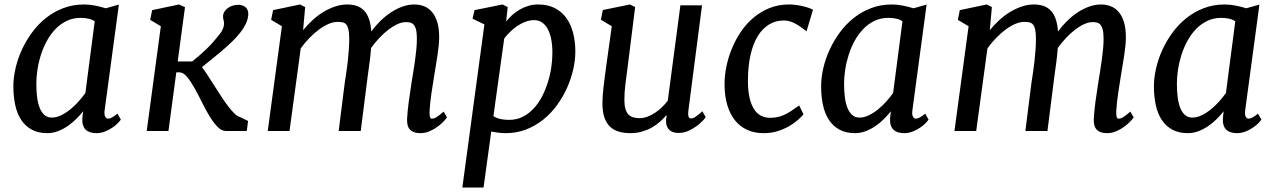

<svg xmlns="http://www.w3.org/2000/svg" viewBox="-20 -588 5734 862"><path d="M192.4 9.8Q151.4 9.8 122.3 -6.1Q93.3 -22 75 -50Q56.6 -78.1 48.3 -116.7Q40 -155.3 40 -201.2Q40 -238.8 49.6 -280.8Q59.1 -322.8 77.6 -363.5Q96.2 -404.3 123.3 -441.4Q150.4 -478.5 185.5 -506.6Q220.7 -534.7 263.9 -551.3Q307.1 -567.9 357.4 -567.9Q381.8 -567.9 408 -562.7Q434.1 -557.6 454.6 -550.8L513.7 -567.4L449.7 -92.3Q447.3 -72.3 452.6 -63.7Q458 -55.2 464.4 -55.2Q471.2 -55.2 480.7 -59.6Q490.2 -64 507.3 -77.6L522.5 -51.3Q520 -46.9 510.5 -36.6Q501 -26.4 486.3 -16.1Q471.7 -5.9 452.6 2Q433.6 9.8 412.6 9.8Q397.9 9.8 385.7 6.1Q373.5 2.4 365.2 -5.4Q356.9 -13.2 352.8 -25.9Q348.6 -38.6 349.6 -56.2L353 -88.4Q338.9 -70.3 321 -52.7Q303.2 -35.2 282.7 -21.2Q262.2 -7.3 239.3 1.2Q216.3 9.8 192.4 9.8ZM212.4 -60.1Q233.4 -60.1 255.1 -70.8Q276.9 -81.5 296.9 -97.9Q316.9 -114.3 334 -133.8Q351.1 -153.3 363.3 -170.4L405.3 -492.7Q392.1 -501 376.2 -504.4Q360.4 -507.8 342.3 -507.8Q307.6 -507.8 279.3 -494.1Q251 -480.5 229 -457.5Q207 -434.6 190.7 -404.8Q174.3 -375 163.8 -342Q153.3 -309.1 148.2 -275.6Q143.1 -242.2 143.1 -212.4Q143.1 -176.8 147 -148.7Q150.9 -120.6 159.4 -100.8Q168 -81.1 180.9 -70.6Q193.8 -60.1 212.4 -60.1Z M702.1 -470.2 654.3 -499 663.1 -542.5 783.7 -567.9 810.5 -555.7 777.8 -312H842.8Q860.8 -326.7 876.7 -340.3Q892.6 -354 908 -368.9Q923.3 -383.8 938.5 -401.1Q953.6 -418.5 970.2 -439.9Q974.6 -444.8 980.2 -457.8Q985.8 -470.7 985.8 -483.9Q985.8 -491.7 983.6 -497.8Q981.4 -503.9 981.4 -513.7Q981.4 -525.9 987.5 -535.6Q993.7 -545.4 1003.2 -552.2Q1012.7 -559.1 1024.7 -562.7Q1036.6 -566.4 1048.8 -566.4Q1057.6 -566.4 1065.9 -564.2Q1074.2 -562 1080.6 -557.1Q1086.9 -552.2 1090.8 -544.7Q1094.7 -537.1 1094.7 -526.4Q1094.7 -505.9 1085.2 -484.9Q1075.7 -463.9 1059.8 -443.1Q1043.9 -422.4 1022.9 -402.1Q1002 -381.8 979 -362.1Q956.1 -342.3 932.1 -323.2Q908.2 -304.2 886.7 -286.6Q898.4 -271.5 912.6 -249.5Q926.8 -227.5 942.1 -203.6Q957.5 -179.7 973.1 -155.5Q988.8 -131.3 1003.7 -111.6Q1018.6 -91.8 1032.5 -78.4Q1046.4 -64.9 1057.6 -62.5L1093.8 -44.9L1087.9 0H994.1Q974.1 0 955.6 -19.5Q937 -39.1 919.4 -68.4Q901.9 -97.7 885.3 -131.6Q868.7 -165.5 852.1 -194.8Q835.4 -224.1 819.1 -243.7Q802.7 -263.2 785.6 -263.2H771.5L736.3 0H638.7Z M1245.6 -470.2 1197.3 -499 1206.1 -542.5 1326.7 -567.9 1350.1 -556.2 1340.8 -452.6Q1360.4 -476.6 1383.5 -497.8Q1406.7 -519 1432.1 -534.4Q1457.5 -549.8 1484.6 -558.8Q1511.7 -567.9 1539.1 -567.9Q1562.5 -567.9 1581.3 -561.5Q1600.1 -555.2 1614 -541Q1627.9 -526.9 1636.2 -503.7Q1644.5 -480.5 1647 -446.8Q1665.5 -472.2 1688 -494.1Q1710.4 -516.1 1735.4 -532.5Q1760.3 -548.8 1786.6 -558.3Q1813 -567.9 1840.3 -567.9Q1864.3 -567.9 1884.8 -559.6Q1905.3 -551.3 1920.2 -533.4Q1935.1 -515.6 1943.4 -487.8Q1951.7 -460 1951.7 -420.4Q1951.7 -402.8 1949.5 -381.6Q1947.3 -360.4 1943.8 -337.6Q1940.4 -314.9 1936.5 -291.7Q1932.6 -268.6 1929.2 -247.1Q1922.9 -208.5 1917 -169.2Q1911.1 -129.9 1908.7 -91.8Q1907.7 -74.2 1909.9 -64.7Q1912.1 -55.2 1918.9 -55.2Q1922.9 -55.2 1927.5 -56.4Q1932.1 -57.6 1938.2 -61Q1944.3 -64.5 1952.4 -70.8Q1960.4 -77.1 1971.7 -86.9L1986.8 -61Q1983.4 -55.7 1972.7 -43.9Q1961.9 -32.2 1946 -20.3Q1930.2 -8.3 1909.9 0.7Q1889.6 9.8 1867.2 9.8Q1836.4 9.8 1821.3 -5.4Q1806.2 -20.5 1807.6 -54.2Q1809.6 -90.3 1815.4 -133.3Q1821.3 -176.3 1828.1 -219.7Q1831.5 -240.2 1835.4 -264.6Q1839.4 -289.1 1843 -314.7Q1846.7 -340.3 1849.1 -365.7Q1851.6 -391.1 1851.6 -414.1Q1851.6 -440.4 1847.7 -455.3Q1843.8 -470.2 1836.9 -477.5Q1830.1 -484.9 1821 -486.8Q1812 -488.8 1802.2 -488.8Q1784.7 -488.8 1764.6 -479.7Q1744.6 -470.7 1724.1 -455.1Q1703.6 -439.5 1683.6 -418.2Q1663.6 -397 1646 -372.6Q1643.6 -341.8 1639.4 -308.8Q1635.3 -275.9 1630.9 -246.6L1599.6 0H1500.5L1527.8 -216.3Q1531.2 -237.8 1534.9 -262.9Q1538.6 -288.1 1541.5 -314Q1544.4 -339.8 1546.1 -365.7Q1547.9 -391.6 1547.9 -414.6Q1547.9 -440.9 1544.4 -455.8Q1541 -470.7 1534.4 -478.3Q1527.8 -485.8 1517.8 -487.8Q1507.8 -489.7 1495.1 -489.7Q1476.6 -489.7 1455.3 -480.7Q1434.1 -471.7 1412.4 -455.6Q1390.6 -439.5 1369.4 -417.7Q1348.1 -396 1330.1 -370.6L1279.8 0H1182.1Z M2150.9 253.9H2055.7L2154.8 -478.5L2101.6 -503.9L2110.4 -542.5L2236.3 -567.9L2259.3 -556.2L2252.4 -491.7Q2264.2 -506.3 2279.1 -520Q2293.9 -533.7 2312.3 -544.4Q2330.6 -555.2 2351.6 -561.5Q2372.6 -567.9 2396.5 -567.9Q2439 -567.9 2470.2 -552Q2501.5 -536.1 2522 -508.1Q2542.5 -480 2552.7 -441.2Q2563 -402.3 2563 -356.4Q2563 -318.4 2553.5 -276.4Q2543.9 -234.4 2525.9 -193.8Q2507.8 -153.3 2481 -116.2Q2454.1 -79.1 2419.4 -51.3Q2384.8 -23.4 2342.3 -6.8Q2299.8 9.8 2250.5 9.8Q2234.9 9.8 2218.3 7.8Q2201.7 5.9 2185.5 2.4ZM2195.3 -66.9Q2209.5 -57.1 2227.3 -53.5Q2245.1 -49.8 2265.6 -49.8Q2299.3 -49.8 2326.9 -63.7Q2354.5 -77.6 2376.2 -101.1Q2397.9 -124.5 2413.6 -155Q2429.2 -185.5 2439.7 -219Q2450.2 -252.4 2455.1 -286.1Q2460 -319.8 2460 -350.1Q2460 -420.9 2438.2 -459.2Q2416.5 -497.6 2378.4 -497.6Q2357.9 -497.6 2338.1 -490Q2318.4 -482.4 2301 -470.5Q2283.7 -458.5 2269 -443.8Q2254.4 -429.2 2243.7 -415Z M2684.6 -124Q2684.6 -140.1 2686 -160.2Q2687.5 -180.2 2690.2 -202.1Q2692.9 -224.1 2695.8 -246.8Q2698.7 -269.5 2701.7 -291.5L2726.6 -470.2L2677.7 -499.5L2686.5 -543L2808.1 -567.9L2831.5 -556.2L2797.9 -287.6Q2794.9 -265.6 2792.5 -246.3Q2790 -227.1 2787.8 -209.5Q2785.6 -191.9 2784.4 -174.8Q2783.2 -157.7 2783.2 -139.6Q2783.2 -114.7 2788.1 -98.6Q2793 -82.5 2802 -73.5Q2811 -64.5 2823.7 -61Q2836.4 -57.6 2852.1 -57.6Q2869.1 -57.6 2886.7 -64.2Q2904.3 -70.8 2920.7 -81.5Q2937 -92.3 2951.7 -106.4Q2966.3 -120.6 2978 -135.7L3034.7 -564H3131.8L3070.8 -93.3Q3065.9 -56.2 3081.5 -56.2Q3085.4 -56.2 3089.8 -57.4Q3094.2 -58.6 3100.3 -62.3Q3106.4 -65.9 3114.5 -72.3Q3122.6 -78.6 3133.3 -88.4L3148.4 -62Q3145 -56.6 3134 -44.9Q3123 -33.2 3106.7 -21.2Q3090.3 -9.3 3069.8 -0.2Q3049.3 8.8 3026.9 8.8Q2993.2 8.8 2979.2 -11.7Q2965.3 -32.2 2972.7 -66.9L2972.2 -71.3Q2959 -55.7 2942.4 -41Q2925.8 -26.4 2905.8 -15.1Q2885.7 -3.9 2861.8 2.9Q2837.9 9.8 2810.1 9.8Q2782.2 9.8 2759 3.2Q2735.8 -3.4 2719.2 -19Q2702.6 -34.7 2693.6 -60.3Q2684.6 -85.9 2684.6 -124Z M3408.2 9.8Q3366.7 9.8 3334.2 -5.1Q3301.8 -20 3279.3 -48.3Q3256.8 -76.7 3244.9 -117.4Q3232.9 -158.2 3232.9 -210.4Q3232.9 -248 3241.2 -289.1Q3249.5 -330.1 3265.9 -369.9Q3282.2 -409.7 3306.4 -445.6Q3330.6 -481.4 3362.8 -508.5Q3395 -535.6 3434.8 -551.8Q3474.6 -567.9 3522 -567.9Q3535.2 -567.9 3549.8 -566.2Q3564.5 -564.5 3578.6 -561.5Q3592.8 -558.6 3606.2 -554.2Q3619.6 -549.8 3629.9 -544.4L3601.1 -447.3Q3598.6 -449.7 3595.5 -451.7Q3592.3 -453.6 3589.8 -455.6Q3568.8 -472.7 3545.7 -484.4Q3522.5 -496.1 3499 -496.1Q3462.9 -496.1 3433.1 -478.3Q3403.3 -460.4 3382.1 -426Q3360.8 -391.6 3349.4 -340.8Q3337.9 -290 3337.9 -224.6Q3337.9 -181.2 3345 -149.9Q3352.1 -118.7 3365 -98.4Q3377.9 -78.1 3396.2 -68.6Q3414.6 -59.1 3437 -59.1Q3455.1 -59.1 3470.5 -62.3Q3485.8 -65.4 3500.7 -72.3Q3515.6 -79.1 3531.7 -89.6Q3547.9 -100.1 3567.9 -114.7L3587.4 -74.7Q3578.6 -64 3562.5 -49.6Q3546.4 -35.2 3523.7 -22Q3501 -8.8 3472.2 0.5Q3443.4 9.8 3408.2 9.8Z M3818.8 9.8Q3777.8 9.8 3748.8 -6.1Q3719.7 -22 3701.4 -50Q3683.1 -78.1 3674.8 -116.7Q3666.5 -155.3 3666.5 -201.2Q3666.5 -238.8 3676 -280.8Q3685.5 -322.8 3704.1 -363.5Q3722.7 -404.3 3749.8 -441.4Q3776.9 -478.5 3812 -506.6Q3847.2 -534.7 3890.4 -551.3Q3933.6 -567.9 3983.9 -567.9Q4008.3 -567.9 4034.4 -562.7Q4060.5 -557.6 4081.1 -550.8L4140.1 -567.4L4076.2 -92.3Q4073.7 -72.3 4079.1 -63.7Q4084.5 -55.2 4090.8 -55.2Q4097.7 -55.2 4107.2 -59.6Q4116.7 -64 4133.8 -77.6L4148.9 -51.3Q4146.5 -46.9 4137 -36.6Q4127.4 -26.4 4112.8 -16.1Q4098.1 -5.9 4079.1 2Q4060.1 9.8 4039.1 9.8Q4024.4 9.8 4012.2 6.1Q4000 2.4 3991.7 -5.4Q3983.4 -13.2 3979.2 -25.9Q3975.1 -38.6 3976.1 -56.2L3979.5 -88.4Q3965.3 -70.3 3947.5 -52.7Q3929.7 -35.2 3909.2 -21.2Q3888.7 -7.3 3865.7 1.2Q3842.8 9.8 3818.8 9.8ZM3838.9 -60.1Q3859.9 -60.1 3881.6 -70.8Q3903.3 -81.5 3923.3 -97.9Q3943.4 -114.3 3960.4 -133.8Q3977.5 -153.3 3989.7 -170.4L4031.7 -492.7Q4018.6 -501 4002.7 -504.4Q3986.8 -507.8 3968.8 -507.8Q3934.1 -507.8 3905.8 -494.1Q3877.4 -480.5 3855.5 -457.5Q3833.5 -434.6 3817.1 -404.8Q3800.8 -375 3790.3 -342Q3779.8 -309.1 3774.7 -275.6Q3769.5 -242.2 3769.5 -212.4Q3769.5 -176.8 3773.4 -148.7Q3777.3 -120.6 3785.9 -100.8Q3794.4 -81.1 3807.4 -70.6Q3820.3 -60.1 3838.9 -60.1Z M4328.6 -470.2 4280.3 -499 4289.1 -542.5 4409.7 -567.9 4433.1 -556.2 4423.8 -452.6Q4443.4 -476.6 4466.6 -497.8Q4489.7 -519 4515.1 -534.4Q4540.5 -549.8 4567.6 -558.8Q4594.7 -567.9 4622.1 -567.9Q4645.5 -567.9 4664.3 -561.5Q4683.1 -555.2 4697 -541Q4710.9 -526.9 4719.2 -503.7Q4727.5 -480.5 4730 -446.8Q4748.5 -472.2 4771 -494.1Q4793.5 -516.1 4818.4 -532.5Q4843.3 -548.8 4869.6 -558.3Q4896 -567.9 4923.3 -567.9Q4947.3 -567.9 4967.8 -559.6Q4988.3 -551.3 5003.2 -533.4Q5018.1 -515.6 5026.4 -487.8Q5034.7 -460 5034.7 -420.4Q5034.7 -402.8 5032.5 -381.6Q5030.3 -360.4 5026.9 -337.6Q5023.4 -314.9 5019.5 -291.7Q5015.6 -268.6 5012.2 -247.1Q5005.9 -208.5 5000 -169.2Q4994.1 -129.9 4991.7 -91.8Q4990.7 -74.2 4992.9 -64.7Q4995.1 -55.2 5002 -55.2Q5005.9 -55.2 5010.5 -56.4Q5015.1 -57.6 5021.2 -61Q5027.3 -64.5 5035.4 -70.8Q5043.5 -77.1 5054.7 -86.9L5069.8 -61Q5066.4 -55.7 5055.7 -43.9Q5044.9 -32.2 5029.1 -20.3Q5013.2 -8.3 4992.9 0.7Q4972.7 9.8 4950.2 9.8Q4919.4 9.8 4904.3 -5.4Q4889.2 -20.5 4890.6 -54.2Q4892.6 -90.3 4898.4 -133.3Q4904.3 -176.3 4911.1 -219.7Q4914.6 -240.2 4918.5 -264.6Q4922.4 -289.1 4926 -314.7Q4929.7 -340.3 4932.1 -365.7Q4934.6 -391.1 4934.6 -414.1Q4934.6 -440.4 4930.7 -455.3Q4926.8 -470.2 4919.9 -477.5Q4913.1 -484.9 4904.1 -486.8Q4895 -488.8 4885.3 -488.8Q4867.7 -488.8 4847.7 -479.7Q4827.6 -470.7 4807.1 -455.1Q4786.6 -439.5 4766.6 -418.2Q4746.6 -397 4729 -372.6Q4726.6 -341.8 4722.4 -308.8Q4718.3 -275.9 4713.9 -246.6L4682.6 0H4583.5L4610.8 -216.3Q4614.3 -237.8 4617.9 -262.9Q4621.6 -288.1 4624.5 -314Q4627.4 -339.8 4629.2 -365.7Q4630.9 -391.6 4630.9 -414.6Q4630.9 -440.9 4627.4 -455.8Q4624 -470.7 4617.4 -478.3Q4610.8 -485.8 4600.8 -487.8Q4590.8 -489.7 4578.1 -489.7Q4559.6 -489.7 4538.3 -480.7Q4517.1 -471.7 4495.4 -455.6Q4473.6 -439.5 4452.4 -417.7Q4431.2 -396 4413.1 -370.6L4362.8 0H4265.1Z M5313 9.8Q5272 9.8 5242.9 -6.1Q5213.9 -22 5195.6 -50Q5177.2 -78.1 5168.9 -116.7Q5160.6 -155.3 5160.6 -201.2Q5160.6 -238.8 5170.2 -280.8Q5179.7 -322.8 5198.2 -363.5Q5216.8 -404.3 5243.9 -441.4Q5271 -478.5 5306.2 -506.6Q5341.3 -534.7 5384.5 -551.3Q5427.7 -567.9 5478 -567.9Q5502.4 -567.9 5528.6 -562.7Q5554.7 -557.6 5575.2 -550.8L5634.3 -567.4L5570.3 -92.3Q5567.9 -72.3 5573.2 -63.7Q5578.6 -55.2 5585 -55.2Q5591.8 -55.2 5601.3 -59.6Q5610.8 -64 5627.9 -77.6L5643.1 -51.3Q5640.6 -46.9 5631.1 -36.6Q5621.6 -26.4 5606.9 -16.1Q5592.3 -5.9 5573.2 2Q5554.2 9.8 5533.2 9.8Q5518.6 9.8 5506.3 6.1Q5494.1 2.4 5485.8 -5.4Q5477.5 -13.2 5473.4 -25.9Q5469.2 -38.6 5470.2 -56.2L5473.6 -88.4Q5459.5 -70.3 5441.7 -52.7Q5423.8 -35.2 5403.3 -21.2Q5382.8 -7.3 5359.9 1.2Q5336.9 9.8 5313 9.8ZM5333 -60.1Q5354 -60.1 5375.7 -70.8Q5397.5 -81.5 5417.5 -97.9Q5437.5 -114.3 5454.6 -133.8Q5471.7 -153.3 5483.9 -170.4L5525.9 -492.7Q5512.7 -501 5496.8 -504.4Q5481 -507.8 5462.9 -507.8Q5428.2 -507.8 5399.9 -494.1Q5371.6 -480.5 5349.6 -457.5Q5327.6 -434.6 5311.3 -404.8Q5294.9 -375 5284.4 -342Q5273.9 -309.1 5268.8 -275.6Q5263.7 -242.2 5263.7 -212.4Q5263.7 -176.8 5267.6 -148.7Q5271.5 -120.6 5280 -100.8Q5288.6 -81.1 5301.5 -70.6Q5314.5 -60.1 5333 -60.1Z"/></svg>

Font: Merriweather
Style: Italic
Weight: 400
Italic angle: -7°
Designer: Eben Sorkin ( eben@eyebytes.com )
Foundry: Eben Sorkin ( eben@eyebytes.com )
Version: Version 1.005; ttfautohint (v0.97) -l 13 -r 13 -G 200 -x 24 